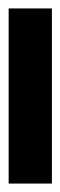

<svg xmlns="http://www.w3.org/2000/svg" viewBox="136 -114 143 455"><g transform="rotate(-90 207.5 113.5)"><path d="M0 165V62.5H415V165Z"/></g></svg>

Font: ADLaM Display
Style: Regular
Weight: 400
Designer: Mark Jamra, Neil Patel, Concept: Andrew Footit
Foundry: Microsoft
Version: Version 2.000; ttfautohint (v1.8.4.7-5d5b);gftools[0.9.28]